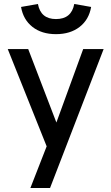

<svg xmlns="http://www.w3.org/2000/svg" viewBox="-20 -747 561 967"><path d="M215 -10 19 -500H122L264 -130L399 -500H502L232 200H133ZM262 -575Q190 -575 143.5 -611.5Q97 -648 86 -712L171 -727Q185 -651 262 -651Q340 -651 354 -727L439 -712Q428 -648 381 -611.5Q334 -575 262 -575Z"/></svg>

Font: NT Somic Medium
Style: Regular
Weight: 500
Designer: Ravid Balaliev — lead type designer, mastering
Michael Voronin — secret advisor, marketing
Ivan Kovalenko — best boy
Foundry: NT Type
Version: Version 0.7